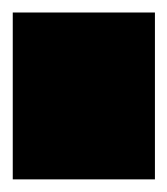

<svg xmlns="http://www.w3.org/2000/svg" viewBox="-28 -326 265 304"><path d="M217.3 -42V-306.2H-7.8V-42Z"/></svg>

Font: MusGlyphs
Style: Regular
Weight: 400
Version: Version 2.1